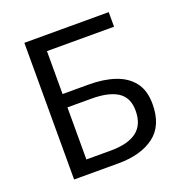

<svg xmlns="http://www.w3.org/2000/svg" viewBox="-120 -761 821 866"><g transform="rotate(-20 290.0 -328.0)"><path d="M90 0V-656H495V-586H173V-380H299Q369 -380 423 -362Q477 -344 508 -304.5Q539 -265 539 -199Q539 -96 475 -48Q411 0 303 0ZM173 -66H289Q373 -66 415 -98Q457 -130 457 -197Q457 -260 414 -288Q371 -316 287 -316H173Z"/></g></svg>

Font: .
Style: 
Weight: 400
Designer: Paul D. Hunt, Dalton Maag
Foundry: Dalton Maag Ltd
Version: Version 1.200